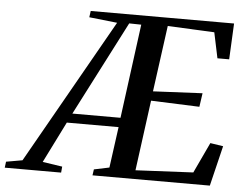

<svg xmlns="http://www.w3.org/2000/svg" viewBox="-141 -807 1116 872"><g transform="rotate(5 417.0 -371.5)"><path d="M-89 0 -85.5 -27.5 -11.5 -40.5 362 -700 234 -714 238 -743H891.5L883.5 -579H830L805.5 -695.5L592.5 -705.5L551.5 -404L776.5 -415L767.5 -352.5L546.5 -361L503.5 -40L766 -53L831.5 -192.5L890.5 -183.5L846 0H311L315 -27.5L384.5 -42L410 -228.5H174L80.5 -41L170.5 -27.5L168 0ZM195.5 -271.5H415L472 -701L417 -702Z"/></g></svg>

Font: Merriweather 96pt Medium
Style: Italic
Weight: 500
Italic angle: -7.8°
Version: Version 2.101